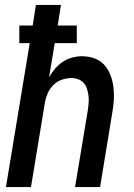

<svg xmlns="http://www.w3.org/2000/svg" viewBox="-20 -755 540 775"><path d="M4 0 100 -581H58V-652H112L125 -735H226L213 -652H290V-581H201L178 -443Q188 -461 202 -477.5Q216 -494 233.5 -505.5Q251 -517 271 -522.5Q291 -528 310 -528Q337 -528 361 -519.5Q385 -511 401 -493Q417 -475 426 -451.5Q435 -428 438 -402.5Q441 -377 439.5 -351Q438 -325 433 -299L384 0H283L335 -313Q337 -327 338 -341.5Q339 -356 337 -370Q335 -384 331 -397Q327 -410 318 -420Q309 -430 296 -435Q283 -440 268 -440Q249 -440 229 -433Q209 -426 194.5 -411Q180 -396 172 -377Q164 -358 161 -339L105 0Z"/></svg>

Font: Iosevka Semibold
Style: Italic
Weight: 600
Italic angle: -9°
Monospace: yes
Designer: Belleve Invis
Foundry: Belleve Invis
Version: Version 32.5.0; ttfautohint (v1.8.4)